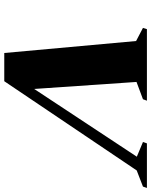

<svg xmlns="http://www.w3.org/2000/svg" viewBox="78 -804 725 922"><g transform="rotate(90 441.0 -342.5)"><path d="M176.5 -633 113.5 -666 119.5 -685H463L456 -666L373 -635L409.5 -102.5L377.5 -99.5L732 -636.5L661.5 -666L668 -685H882L875.5 -666L798 -636L369.5 0H234Z"/></g></svg>

Font: Newsreader 36pt ExtraBold
Style: Italic
Weight: 800
Italic angle: -17°
Designer: Hugues Gentile
Foundry: Production Type
Version: Version 1.003